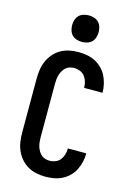

<svg xmlns="http://www.w3.org/2000/svg" viewBox="-142 -1038 784 1118"><g transform="rotate(15 250.0 -478.5)"><path d="M247 8Q220 8 193 2.5Q166 -3 142 -16.5Q118 -30 99.5 -51.5Q81 -73 70 -98Q59 -123 55 -150.5Q51 -178 51 -205V-530Q51 -557 55 -584.5Q59 -612 70 -637Q81 -662 99.5 -683.5Q118 -705 142 -718.5Q166 -732 193 -737.5Q220 -743 247 -743Q273 -743 298.5 -738.5Q324 -734 347 -722.5Q370 -711 389 -692.5Q408 -674 419.5 -651Q431 -628 437 -602.5Q443 -577 443 -551V-550H332V-551Q332 -569 327 -586.5Q322 -604 311 -618.5Q300 -633 282.5 -640Q265 -647 247 -647Q234 -647 220.5 -643Q207 -639 197 -630Q187 -621 180 -609Q173 -597 169 -584Q165 -571 163.5 -557.5Q162 -544 162 -530V-205Q162 -191 163.5 -177.5Q165 -164 169 -151Q173 -138 180 -126Q187 -114 197 -105Q207 -96 220.5 -92Q234 -88 247 -88Q265 -88 282.5 -95Q300 -102 311 -116.5Q322 -131 327 -148.5Q332 -166 332 -184V-185H443V-184Q443 -158 437 -132.5Q431 -107 419.5 -84Q408 -61 389 -42.5Q370 -24 347 -12.5Q324 -1 298.5 3.5Q273 8 247 8ZM250 -805Q234 -805 218 -810Q202 -815 191 -826Q180 -837 175 -853Q170 -869 170 -885Q170 -901 175 -917Q180 -933 191 -944Q202 -955 218 -960Q234 -965 250 -965Q266 -965 282 -960Q298 -955 309 -944Q320 -933 325 -917Q330 -901 330 -885Q330 -869 325 -853Q320 -837 309 -826Q298 -815 282 -810Q266 -805 250 -805Z"/></g></svg>

Font: Iosevka SS18
Style: Bold
Weight: 700
Monospace: yes
Designer: Belleve Invis
Foundry: Belleve Invis
Version: Version 25.1.1; ttfautohint (v1.8.4)